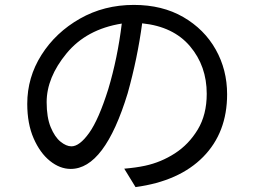

<svg xmlns="http://www.w3.org/2000/svg" viewBox="-20 -736 1040 782"><path d="M271 -140Q304 -140 343 -194.5Q382 -249 421 -373Q459 -500 476 -640Q332 -617 251 -518.5Q170 -420 170 -320Q170 -258 186.5 -218Q203 -178 226.5 -159Q250 -140 271 -140ZM532 26 486 -49Q534 -53 571 -61Q636 -75 692.5 -111.5Q749 -148 785.5 -208.5Q822 -269 822 -354Q822 -467 754 -547.5Q686 -628 559 -641Q540 -499 500 -356Q406 -48 268 -48Q224 -48 183.5 -80.5Q143 -113 117 -172.5Q91 -232 91 -313Q91 -421 149 -512.5Q207 -604 305.5 -660Q404 -716 525 -716Q641 -716 726.5 -666.5Q812 -617 858.5 -534.5Q905 -452 905 -352Q905 -196 807.5 -97Q710 2 532 26Z"/></svg>

Font: Noto Sans CJK KR Regular (TTF)
Style: Regular
Weight: 400
Designer: Ryoko NISHIZUKA 西塚涼子 (kana & ideographs); Paul D. Hunt (Latin, Greek & Cyrillic); Wenlong ZHANG 张文龙 (bopomofo); Sandoll 
Foundry: Adobe Systems Incorporated
Version: Version 1.004;PS 1.004;hotconv 1.0.82;makeotf.lib2.5.63406